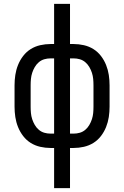

<svg xmlns="http://www.w3.org/2000/svg" viewBox="-20 -755 640 990"><path d="M259 215V8H241Q214 8 187.5 2Q161 -4 138.5 -18Q116 -32 99.5 -53.5Q83 -75 73 -100Q63 -125 59 -151.5Q55 -178 55 -205V-315Q55 -342 59 -368.5Q63 -395 73 -420Q83 -445 99.5 -466.5Q116 -488 138.5 -502Q161 -516 187.5 -522Q214 -528 241 -528H259V-735H341V-528H359Q386 -528 412.5 -522Q439 -516 461.5 -502Q484 -488 500.5 -466.5Q517 -445 527 -420Q537 -395 541 -368.5Q545 -342 545 -315V-205Q545 -178 541 -151.5Q537 -125 527 -100Q517 -75 500.5 -53.5Q484 -32 461.5 -18Q439 -4 412.5 2Q386 8 359 8H341V215ZM259 -66V-454H241Q224 -454 208.5 -449.5Q193 -445 180.5 -434.5Q168 -424 159.5 -409.5Q151 -395 146 -379.5Q141 -364 139.5 -348Q138 -332 138 -315V-205Q138 -188 139.5 -172Q141 -156 146 -140.5Q151 -125 159.5 -110.5Q168 -96 180.5 -85.5Q193 -75 208.5 -70.5Q224 -66 241 -66ZM341 -66H359Q376 -66 391.5 -70.5Q407 -75 419.5 -85.5Q432 -96 440.5 -110.5Q449 -125 454 -140.5Q459 -156 460.5 -172Q462 -188 462 -205V-315Q462 -332 460.5 -348Q459 -364 454 -379.5Q449 -395 440.5 -409.5Q432 -424 419.5 -434.5Q407 -445 391.5 -449.5Q376 -454 359 -454H341Z"/></svg>

Font: Iosevka Fixed Extended
Style: Regular
Weight: 400
Width: 7
Monospace: yes
Designer: Belleve Invis
Foundry: Belleve Invis
Version: Version 24.1.1; ttfautohint (v1.8.4)